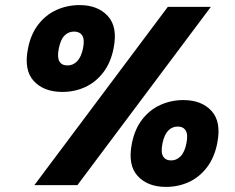

<svg xmlns="http://www.w3.org/2000/svg" viewBox="-20 -727 923 754"><path d="M90 -537Q101 -593 130.5 -631Q160 -669 202 -688Q244 -707 293 -707Q364 -707 403.5 -664Q443 -621 426 -537Q415 -481 385.5 -442.5Q356 -404 314.5 -385Q273 -366 225 -366Q152 -366 112.5 -409Q73 -452 90 -537ZM271 -603Q249 -603 233.5 -587.5Q218 -572 211 -537Q204 -503 213 -486.5Q222 -470 245 -470Q267 -470 283 -486.5Q299 -503 306 -537Q313 -572 303 -587.5Q293 -603 271 -603ZM639 -700H808L284 0H115ZM498 -164Q509 -220 538.5 -258Q568 -296 610 -315Q652 -334 700 -334Q772 -334 811 -291Q850 -248 833 -164Q822 -108 792.5 -69.5Q763 -31 721.5 -12Q680 7 632 7Q560 7 520.5 -36Q481 -79 498 -164ZM678 -230Q656 -230 640.5 -214Q625 -198 618 -164Q611 -129 620.5 -113Q630 -97 652 -97Q673 -97 689 -113Q705 -129 712 -164Q719 -198 709.5 -214Q700 -230 678 -230Z"/></svg>

Font: Albert Sans Black
Style: Italic
Weight: 900
Italic angle: -11.25°
Designer: Andreas Rasmussen
Foundry: a.Foundry
Version: Version 1.025